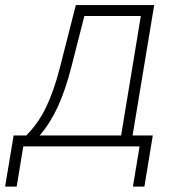

<svg xmlns="http://www.w3.org/2000/svg" viewBox="-66 -562 669 737"><path d="M-46.4 154.3 -13.7 -42H34.7Q56.6 -64 75.2 -89.8Q93.8 -115.7 109.4 -147.5Q125 -179.2 138.7 -218Q152.3 -256.8 164.6 -305.2L225.1 -542.5H525.9L442.9 -42H520.5L488.3 154.3H444.3L469.7 0H23.4L-2 154.3ZM86.4 -42H398.9L474.6 -500.5H257.8L208 -305.2Q186 -218.8 157.2 -155Q128.4 -91.3 86.4 -42Z"/></svg>

Font: Inter 16pt ExtraLight
Style: Italic
Weight: 250
Italic angle: -9.3988°
Version: Version 4.001;git-66647c0bb